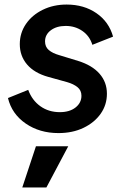

<svg xmlns="http://www.w3.org/2000/svg" viewBox="-20 -573 551 844"><path d="M237 12Q154 12 93 -30Q32 -72 15 -142L104 -178Q121 -132 157.5 -106Q194 -80 243 -80Q286 -80 312 -100.5Q338 -121 338 -152Q338 -176 320.5 -190Q303 -204 275 -212L192 -235Q131 -252 99 -289.5Q67 -327 67 -379Q67 -428 94 -467.5Q121 -507 168 -530Q215 -553 273 -553Q349 -553 404 -515Q459 -477 477 -412L386 -376Q374 -415 342 -437Q310 -459 269 -459Q229 -459 203.5 -440Q178 -421 178 -391Q178 -367 194.5 -353Q211 -339 239 -331L324 -305Q385 -286 417.5 -249Q450 -212 450 -161Q450 -112 422.5 -73Q395 -34 347 -11Q299 12 237 12ZM78 251 138 70H280L184 251Z"/></svg>

Font: Plus Jakarta Sans SemiBold
Style: Italic
Weight: 600
Italic angle: -8°
Designer: Gumpita Rahayu
Foundry: Tokotype
Version: Version 2.071; ttfautohint (v1.8.4.7-5d5b);gftools[0.9.29]